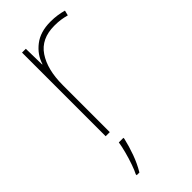

<svg xmlns="http://www.w3.org/2000/svg" viewBox="-241 -586 857 857"><g transform="rotate(-45 187.5 -157.5)"><path d="M278 -536Q302 -536 321.5 -533Q341 -530 359 -525L353 -501Q334 -506 317.5 -508.5Q301 -511 278 -511Q195 -511 156 -453Q117 -395 117 -297V0H91V-528H115L117 -427H119Q133 -473 173.5 -504.5Q214 -536 278 -536ZM142 67Q133 106 118.5 146Q104 186 83 221H66V215Q74 200 84 171.5Q94 143 102 112.5Q110 82 113 61H142Z"/></g></svg>

Font: Noto Sans Thaana Thin
Style: Regular
Weight: 100
Designer: David Williams
Foundry: Google Inc.
Version: Version 3.001; ttfautohint (v1.8.4.7-5d5b)